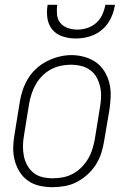

<svg xmlns="http://www.w3.org/2000/svg" viewBox="-20 -770 540 798"><path d="M198 8Q171 8 144 2Q117 -4 95.5 -19.5Q74 -35 60.5 -57.5Q47 -80 40.5 -106Q34 -132 35 -160Q36 -188 41 -215L62 -345Q66 -371 74.5 -396Q83 -421 97 -444Q111 -467 131.5 -485.5Q152 -504 176 -516Q200 -528 225.5 -534.5Q251 -541 277 -541Q304 -541 331 -533.5Q358 -526 379 -511Q400 -496 414 -473.5Q428 -451 434.5 -425Q441 -399 440 -370.5Q439 -342 435 -315L413 -185Q409 -159 401 -134Q393 -109 378.5 -86Q364 -63 343.5 -44.5Q323 -26 299 -13.5Q275 -1 249 3.5Q223 8 198 8ZM199 -29Q220 -29 241.5 -33Q263 -37 282.5 -47.5Q302 -58 318 -74Q334 -90 345.5 -109Q357 -128 363.5 -149Q370 -170 374 -191L395 -321Q399 -343 400 -365Q401 -387 396.5 -408Q392 -429 382 -447.5Q372 -466 355 -478.5Q338 -491 317 -496Q296 -501 274 -501Q253 -501 232 -496.5Q211 -492 191.5 -481.5Q172 -471 156 -455Q140 -439 129 -420Q118 -401 111.5 -380.5Q105 -360 101 -339L80 -209Q76 -187 75.5 -165Q75 -143 79 -122.5Q83 -102 93 -83.5Q103 -65 119 -52Q135 -39 156 -34Q177 -29 199 -29ZM295 -610Q267 -610 240.5 -618.5Q214 -627 197.5 -647Q181 -667 177 -694.5Q173 -722 178 -750H218Q215 -730 217 -709.5Q219 -689 231 -674.5Q243 -660 262 -653.5Q281 -647 301 -647Q322 -647 342.5 -653.5Q363 -660 379.5 -674.5Q396 -689 405 -709Q414 -729 418 -750H458Q455 -731 448.5 -712.5Q442 -694 431 -677Q420 -660 404 -646.5Q388 -633 370 -625Q352 -617 333 -613.5Q314 -610 295 -610Z"/></svg>

Font: Iosevka Curly XLtObl
Style: Regular
Weight: 200
Italic angle: -9°
Monospace: yes
Designer: Belleve Invis
Foundry: Belleve Invis
Version: Version 11.1.0; ttfautohint (v1.8.3)